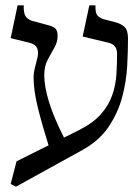

<svg xmlns="http://www.w3.org/2000/svg" viewBox="-20 -605 520 720"><path d="M369 -533 411 -522Q435 -516 447.5 -503.5Q460 -491 460 -460Q460 -415 457 -358Q454 -301 438.5 -242Q423 -183 388 -130.5Q353 -78 290 -43L40 95L20 85L42 0L162 -60Q137 -140 121.5 -203Q106 -266 106 -315Q106 -333 111.5 -353Q117 -373 121 -391.5Q125 -410 119.5 -424Q114 -438 93 -444L20 -462L46 -585H69Q68 -556 76 -544Q84 -532 100 -527L163 -510Q182 -505 189 -496.5Q196 -488 196 -470Q196 -447 183.5 -425.5Q171 -404 158.5 -380Q146 -356 146 -323Q146 -282 163 -225Q180 -168 220 -89L276 -117Q330 -144 359 -177.5Q388 -211 401 -248.5Q414 -286 416.5 -325.5Q419 -365 419 -403Q419 -438 386 -445L290 -468L315 -585H338Q337 -557 345 -547.5Q353 -538 369 -533Z"/></svg>

Font: Bona Nova
Style: Regular
Weight: 400
Designer: Mateusz Machalski
Foundry: Capitalics
Version: Version 4.001; ttfautohint (v1.8.3)